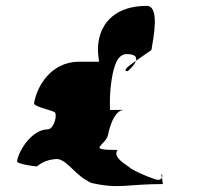

<svg xmlns="http://www.w3.org/2000/svg" viewBox="-20 -692 728 653"><path d="M38 -144C36 -134 98 -126 106 -126C106 -126 132 -152 178 -151C216 -141 232 -98 290 -70C387 -48 407 -66 534 -66L531 -88C528 -82 520 -77 506 -83C472 -94 438 -111 425 -119C414 -130 360 -156 380 -182C268 -182 342 -196 348 -236C348 -236 363 -316 400 -318H354C354 -343 352 -372 360 -423C368 -472 381 -508 411 -508C441 -508 446 -497 442 -485C468 -503 495 -522 495 -522C501 -560 525 -672 479 -672C374 -672 325 -616 315 -549C311 -522 314 -504 317 -482H245C153 -480 105 -398 96 -341C94 -328 164 -317 168 -308C174 -292 161 -252 142 -252C90 -252 44 -182 38 -144ZM414 -450C414 -450 438 -469 442 -485C416 -467 395 -450 414 -450ZM528 -100 531 -88C534 -93 531 -100 528 -100Z"/></svg>

Font: Ampere
Style: SCSuExtIta
Weight: 400
Version: Version 1